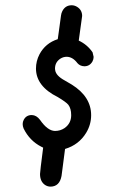

<svg xmlns="http://www.w3.org/2000/svg" viewBox="-20 -737 484 719"><path d="M68.4 -255.9Q64.9 -264.2 64.9 -272.5Q64.9 -280.8 68.8 -288.1Q78.1 -306.2 99.1 -306.2Q116.7 -305.7 129.9 -288.1Q158.2 -247.1 186 -246.6Q205.6 -246.6 221.7 -257.3Q246.6 -274.9 246.6 -305.7Q246.6 -330.6 235.8 -344.7Q228 -354.5 196.3 -373.5Q115.2 -413.6 114.7 -480Q114.7 -508.3 127.9 -533.7Q150.4 -575.7 196.3 -590.3Q197.8 -601.6 201.2 -625.5Q206.5 -660.6 208.5 -679.2Q209.5 -687.5 213.4 -695.3Q224.6 -717.3 248.5 -717.3Q258.8 -717.3 268.6 -711.4Q287.6 -699.7 287.6 -677.2L274.9 -585Q307.1 -569.8 326.7 -541Q330.6 -526.4 330.6 -523.9Q330.6 -515.1 326.2 -506.8Q315.9 -488.8 295.9 -488.8Q279.8 -489.3 270 -500.5Q252.4 -523.9 230 -524.4Q217.3 -524.4 206.5 -517.6Q186 -504.4 186 -480Q186 -478 186.5 -475.1Q189 -453.6 222.7 -435.5Q238.3 -426.8 248.5 -420.4Q321.3 -375 321.3 -305.7Q321.3 -270.5 302.7 -239.7Q275.4 -194.8 223.6 -179.2Q219.2 -148.9 213.9 -104.5Q210.9 -82 210.4 -78.1Q203.1 -38.6 169.4 -38.1Q158.7 -38.1 149.4 -43.9Q129.9 -56.6 129.9 -85.4Q129.9 -93.8 141.6 -184.1Q138.7 -185.5 134.8 -187.5Q90.8 -210 68.4 -255.9Z"/></svg>

Font: Vibur
Style: Medium
Weight: 400
Version: Version 1.004